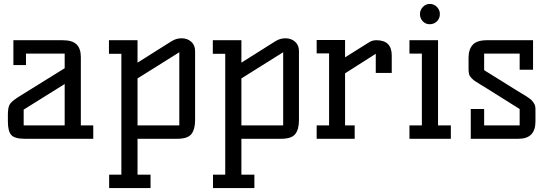

<svg xmlns="http://www.w3.org/2000/svg" viewBox="-20 -704 2786 974"><path d="M20 -87.9V-125Q20 -161.1 31.2 -177.5Q42.5 -193.8 87.9 -221.2L308.1 -357.9V-432.1H111.8V-374H47.9V-500H297.9Q346.7 -500 368.4 -478.8Q390.1 -457.5 390.1 -414.1V-67.9H453.1V0H105Q54.7 0 37.4 -19Q20 -38.1 20 -87.9ZM100.1 -67.9H308.1V-277.8L100.1 -147.9Z M532.7 -431.2V-500H677.7V-386.2L850.6 -495.1Q874.5 -509.8 900.9 -509.8Q930.2 -509.8 950 -492.4Q969.7 -475.1 969.7 -444.8V-94.2Q969.7 -47.9 950.9 -23.9Q932.1 0 879.9 0H677.7V182.1H743.7V250H533.7V182.1H595.7V-431.2ZM677.7 -67.9H889.6V-439L677.7 -306.2Z M1059.6 -431.2V-500H1204.6V-386.2L1377.4 -495.1Q1401.4 -509.8 1427.7 -509.8Q1457 -509.8 1476.8 -492.4Q1496.6 -475.1 1496.6 -444.8V-94.2Q1496.6 -47.9 1477.8 -23.9Q1459 0 1406.7 0H1204.6V182.1H1270.5V250H1060.5V182.1H1122.6V-431.2ZM1204.6 -67.9H1416.5V-439L1204.6 -306.2Z M1586.4 0V-67.9H1649.4V-433.1H1586.4V-501H1730.5V-413.1L1853.5 -490.2Q1869.6 -500 1889.2 -500Q1967.3 -500 1967.3 -422.9V-334H1886.2V-431.2L1730.5 -332V-67.9H1779.3V0Z M2057.1 0V-67.9H2120.1V-432.1H2057.1V-500H2202.1V-67.9H2267.1V0ZM2110.4 -632.8Q2110.4 -653.3 2125.2 -668.7Q2140.1 -684.1 2160.2 -684.1Q2181.6 -684.1 2196.5 -668.7Q2211.4 -653.3 2211.4 -632.8Q2211.4 -610.4 2196.5 -595.7Q2181.6 -581.1 2159.2 -581.1Q2139.2 -581.1 2124.8 -595.9Q2110.4 -610.8 2110.4 -632.8Z M2356.9 -354V-411.1Q2356.9 -452.6 2377.7 -476.3Q2398.4 -500 2451.2 -500H2684.1V-350.1H2616.2V-432.1H2436V-348.1L2606 -242.2Q2613.3 -237.8 2627.9 -229Q2642.6 -220.2 2648.4 -216.6Q2654.3 -212.9 2664.3 -205.8Q2674.3 -198.7 2678.5 -193.8Q2682.6 -189 2687.7 -181.6Q2692.9 -174.3 2694.6 -166.7Q2696.3 -159.2 2696.3 -149.9V-87.9Q2696.3 0 2610.4 0H2368.2V-150.9H2436V-67.9H2616.2V-150.9L2452.1 -253.9Q2439 -262.2 2417.5 -275.1Q2396 -288.1 2388.9 -293Q2381.8 -297.9 2372.1 -307.6Q2362.3 -317.4 2359.6 -327.9Q2356.9 -338.4 2356.9 -354Z"/></svg>

Font: Kelly Slab
Style: Regular
Weight: 400
Designer: Denis Masharov
Foundry: Denis Masharov
Version: Version 1.001